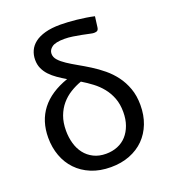

<svg xmlns="http://www.w3.org/2000/svg" viewBox="-134 -820 818 924"><g transform="rotate(-20 275.5 -358.0)"><path d="M276.5 -62Q308.5 -62 335.5 -73Q362.5 -84 381.5 -105Q400.5 -126 411.2 -155.8Q422 -185.5 422 -223Q422 -263.5 410 -294.8Q398 -326 378.2 -350.5Q358.5 -375 333 -394.2Q307.5 -413.5 280 -430Q250.5 -419.5 223.8 -403Q197 -386.5 176.5 -362.5Q156 -338.5 144 -306.2Q132 -274 132 -232Q132 -197.5 140.8 -166.8Q149.5 -136 167.5 -112.8Q185.5 -89.5 212.8 -75.8Q240 -62 276.5 -62ZM444.5 -648.5Q443 -636.5 437.2 -632.5Q431.5 -628.5 420 -628.5Q413.5 -628.5 398 -632Q382.5 -635.5 362 -639.5Q341.5 -643.5 318.8 -647Q296 -650.5 275 -650.5Q230 -650.5 211.5 -637Q193 -623.5 193 -604Q193 -586 206.8 -570.8Q220.5 -555.5 242.8 -540.8Q265 -526 293.5 -510Q322 -494 352 -475.2Q382 -456.5 410.5 -433Q439 -409.5 461.2 -379.8Q483.5 -350 497.2 -312.2Q511 -274.5 511 -226.5Q511 -174.5 494.5 -131.8Q478 -89 447.5 -58.2Q417 -27.5 373.5 -10.5Q330 6.5 276.5 6.5Q220 6.5 176 -11.8Q132 -30 101.8 -61.8Q71.5 -93.5 55.8 -136.5Q40 -179.5 40 -229.5Q40 -314.5 85.5 -373.5Q131 -432.5 222 -464Q199 -477.5 178.5 -491.8Q158 -506 142.5 -522.5Q127 -539 118 -558.8Q109 -578.5 109 -603.5Q109 -628.5 118.8 -650Q128.5 -671.5 149.2 -687.5Q170 -703.5 202.5 -712.5Q235 -721.5 280.5 -721.5Q297.5 -721.5 319.2 -720.2Q341 -719 363.8 -716.5Q386.5 -714 409.2 -710.5Q432 -707 451.5 -702.5Z"/></g></svg>

Font: Lato 2
Style: Regular
Weight: 400
Designer: Lukasz Dziedzic with Adam Twardoch and Botio Nikoltchev
Foundry: tyPoland Lukasz Dziedzic
Version: Version 2.015; 2015-08-06; http://www.latofonts.com/